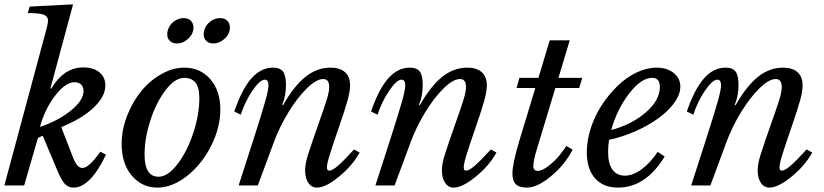

<svg xmlns="http://www.w3.org/2000/svg" viewBox="-21 -850 3778 880"><path d="M356.9 -80.1Q386.2 -80.1 439 -154.8L464.8 -141.1Q392.6 9.8 315.9 9.8Q292 9.8 276.6 -6.6Q261.2 -22.9 242.2 -67.9L174.8 -228L152.8 -217.8L89.8 0H-1L191.9 -716.8Q199.2 -745.1 199.2 -753.9Q199.2 -774.9 179.9 -782.5Q160.6 -790 106 -790L115.2 -819.8L314 -830.1L210 -444.8L213.9 -443.8Q271.5 -541 360.8 -541Q407.2 -541 434.6 -518.6Q461.9 -496.1 461.9 -458Q461.9 -411.6 415.3 -363.8Q368.7 -315.9 286.1 -278.8L259.8 -267.1L311 -134.8Q321.8 -106 332.5 -93Q343.3 -80.1 356.9 -80.1ZM162.1 -268.1Q249 -297.9 305.4 -344.5Q361.8 -391.1 361.8 -432.1Q361.8 -451.7 351.1 -462.4Q340.3 -473.1 320.8 -473.1Q279.3 -473.1 231.9 -411.9Q184.6 -350.6 162.1 -268.1Z M536.6 -190.9Q536.6 -254.9 561.3 -318.6Q585.9 -382.3 625.2 -430.9Q664.6 -479.5 717.5 -509.8Q770.5 -540 823.7 -540Q896.5 -540 942.6 -487.3Q988.8 -434.6 988.8 -348.1Q988.8 -265.6 947 -182.1Q905.3 -98.6 837.4 -44.4Q769.5 9.8 699.7 9.8Q629.9 9.8 583.3 -44.7Q536.6 -99.1 536.6 -190.9ZM705.6 -40Q748.5 -40 793 -98.4Q837.4 -156.7 865 -241Q892.6 -325.2 892.6 -399.9Q892.6 -449.7 874.8 -471.4Q856.9 -493.2 823.7 -493.2Q780.8 -493.2 737.5 -436.3Q694.3 -379.4 668 -297.4Q641.6 -215.3 641.6 -142.1Q641.6 -40 705.6 -40ZM747.6 -709Q753.4 -733.9 774.7 -750.5Q795.9 -767.1 820.8 -767.1Q841.3 -767.1 853.5 -755.1Q865.7 -743.2 865.7 -724.1Q865.7 -694.8 842 -672.9Q818.4 -650.9 789.6 -650.9Q769.5 -650.9 757.6 -662.4Q745.6 -673.8 745.6 -692.9Q745.6 -703.1 747.6 -709ZM914.6 -709Q920.4 -733.9 941.7 -750.5Q962.9 -767.1 987.8 -767.1Q1008.3 -767.1 1020.5 -755.1Q1032.7 -743.2 1032.7 -724.1Q1032.7 -694.8 1009 -672.9Q985.4 -650.9 956.5 -650.9Q936.5 -650.9 924.6 -662.4Q912.6 -673.8 912.6 -692.9Q912.6 -703.1 914.6 -709Z M1460.4 -487.8Q1429.7 -487.8 1386.7 -446.3Q1343.8 -404.8 1302.7 -338.4Q1261.7 -272 1234.9 -200.2L1160.6 0H1072.8L1146.5 -229Q1182.1 -340.3 1195.8 -389.6Q1209.5 -439 1209.5 -458Q1209.5 -484.9 1192.9 -484.9Q1170.4 -484.9 1136.2 -434.8Q1102.1 -384.8 1082.5 -324.2L1052.7 -338.9Q1087.9 -441.4 1131.3 -490.7Q1174.8 -540 1230.5 -540Q1262.7 -540 1276.1 -522Q1289.6 -503.9 1289.6 -460.9Q1289.6 -409.2 1272.5 -370.1L1275.9 -367.2Q1326.7 -456.5 1379.4 -498.3Q1432.1 -540 1493.7 -540Q1537.1 -540 1560.3 -519Q1583.5 -498 1583.5 -459Q1583.5 -433.1 1572.8 -392.8Q1562 -352.5 1530.8 -262.2Q1514.2 -213.9 1508.5 -197.3Q1502.9 -180.7 1493.4 -150.6Q1483.9 -120.6 1480.7 -106.2Q1477.5 -91.8 1477.5 -83Q1477.5 -67.9 1487.8 -67.9Q1502 -67.9 1528.6 -90.8Q1555.2 -113.8 1601.6 -165L1627.4 -150.9Q1595.2 -91.8 1533.4 -41Q1471.7 9.8 1431.6 9.8Q1406.7 9.8 1392.1 -12Q1377.4 -33.7 1377.4 -69.8Q1377.4 -97.2 1389.6 -137.7Q1401.9 -178.2 1456.5 -333Q1475.1 -386.2 1481.4 -409.9Q1487.8 -433.6 1487.8 -451.2Q1487.8 -487.8 1460.4 -487.8Z M2087.4 -487.8Q2056.6 -487.8 2013.7 -446.3Q1970.7 -404.8 1929.7 -338.4Q1888.7 -272 1861.8 -200.2L1787.6 0H1699.7L1773.4 -229Q1809.1 -340.3 1822.8 -389.6Q1836.4 -439 1836.4 -458Q1836.4 -484.9 1819.8 -484.9Q1797.4 -484.9 1763.2 -434.8Q1729 -384.8 1709.5 -324.2L1679.7 -338.9Q1714.8 -441.4 1758.3 -490.7Q1801.8 -540 1857.4 -540Q1889.6 -540 1903.1 -522Q1916.5 -503.9 1916.5 -460.9Q1916.5 -409.2 1899.4 -370.1L1902.8 -367.2Q1953.6 -456.5 2006.3 -498.3Q2059.1 -540 2120.6 -540Q2164.1 -540 2187.3 -519Q2210.4 -498 2210.4 -459Q2210.4 -433.1 2199.7 -392.8Q2189 -352.5 2157.7 -262.2Q2141.1 -213.9 2135.5 -197.3Q2129.9 -180.7 2120.4 -150.6Q2110.8 -120.6 2107.7 -106.2Q2104.5 -91.8 2104.5 -83Q2104.5 -67.9 2114.7 -67.9Q2128.9 -67.9 2155.5 -90.8Q2182.1 -113.8 2228.5 -165L2254.4 -150.9Q2222.2 -91.8 2160.4 -41Q2098.6 9.8 2058.6 9.8Q2033.7 9.8 2019 -12Q2004.4 -33.7 2004.4 -69.8Q2004.4 -97.2 2016.6 -137.7Q2028.8 -178.2 2083.5 -333Q2102.1 -386.2 2108.4 -409.9Q2114.7 -433.6 2114.7 -451.2Q2114.7 -487.8 2087.4 -487.8Z M2633.8 -446.8H2524.4L2441.4 -171.9Q2424.8 -118.7 2423.3 -89.8Q2423.3 -66.9 2443.4 -66.9Q2464.8 -66.9 2494.1 -90.3Q2523.4 -113.8 2543.5 -138.2Q2563.5 -162.6 2574.7 -181.2L2603.5 -164.1Q2568.8 -95.7 2505.4 -43Q2441.9 9.8 2393.6 9.8Q2358.9 9.8 2343.3 -5.6Q2327.6 -21 2327.6 -55.2Q2327.6 -97.7 2358.4 -202.1L2432.6 -446.8H2346.7L2359.4 -493.2H2446.8L2498.5 -665H2590.3L2538.6 -493.2H2647.5Z M2993.2 -153.8 3025.4 -132.8Q2939 9.8 2811.5 9.8Q2743.7 9.8 2706.1 -33Q2668.5 -75.7 2668.5 -152.8Q2668.5 -206.5 2687 -263.4Q2705.6 -320.3 2737.5 -368.9Q2769.5 -417.5 2809.8 -456.5Q2850.1 -495.6 2897 -517.8Q2943.8 -540 2988.3 -540Q3036.1 -540 3066.7 -515.6Q3097.2 -491.2 3097.2 -453.1Q3097.2 -407.7 3053 -358.4Q3008.8 -309.1 2933.3 -268.8Q2857.9 -228.5 2770.5 -209Q2766.1 -180.7 2766.1 -153.8Q2766.1 -100.6 2785.9 -72.8Q2805.7 -44.9 2843.3 -44.9Q2879.9 -44.9 2919.7 -74Q2959.5 -103 2993.2 -153.8ZM2968.3 -493.2Q2917.5 -493.2 2862.1 -420.7Q2806.6 -348.1 2780.3 -253.9Q2877 -280.3 2940.2 -335.9Q3003.4 -391.6 3003.4 -451.2Q3003.4 -493.2 2968.3 -493.2Z M3534.7 -487.8Q3503.9 -487.8 3460.9 -446.3Q3418 -404.8 3377 -338.4Q3335.9 -272 3309.1 -200.2L3234.9 0H3147L3220.7 -229Q3256.3 -340.3 3270 -389.6Q3283.7 -439 3283.7 -458Q3283.7 -484.9 3267.1 -484.9Q3244.6 -484.9 3210.4 -434.8Q3176.3 -384.8 3156.7 -324.2L3127 -338.9Q3162.1 -441.4 3205.6 -490.7Q3249 -540 3304.7 -540Q3336.9 -540 3350.3 -522Q3363.8 -503.9 3363.8 -460.9Q3363.8 -409.2 3346.7 -370.1L3350.1 -367.2Q3400.9 -456.5 3453.6 -498.3Q3506.3 -540 3567.9 -540Q3611.3 -540 3634.5 -519Q3657.7 -498 3657.7 -459Q3657.7 -433.1 3647 -392.8Q3636.2 -352.5 3605 -262.2Q3588.4 -213.9 3582.8 -197.3Q3577.1 -180.7 3567.6 -150.6Q3558.1 -120.6 3554.9 -106.2Q3551.8 -91.8 3551.8 -83Q3551.8 -67.9 3562 -67.9Q3576.2 -67.9 3602.8 -90.8Q3629.4 -113.8 3675.8 -165L3701.7 -150.9Q3669.4 -91.8 3607.7 -41Q3545.9 9.8 3505.9 9.8Q3481 9.8 3466.3 -12Q3451.7 -33.7 3451.7 -69.8Q3451.7 -97.2 3463.9 -137.7Q3476.1 -178.2 3530.8 -333Q3549.3 -386.2 3555.7 -409.9Q3562 -433.6 3562 -451.2Q3562 -487.8 3534.7 -487.8Z"/></svg>

Font: Libre Baskerville
Style: Italic
Weight: 400
Designer: Pablo Impallari, Rodrigo Fuenzalida
Foundry: Pablo Impallari, Rodrigo Fuenzalida
Version: Version 1.000